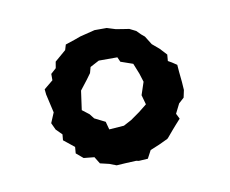

<svg xmlns="http://www.w3.org/2000/svg" viewBox="-43 -724 427 356"><g transform="rotate(-10 171.0 -546.0)"><path d="M210 -421 193 -420 188 -421 167 -420 151 -419 138 -424 121 -428 113 -441 93 -443 80 -454 81 -466 61 -482 62 -493 51 -504 45 -517 53 -536 45 -571 44 -581 61 -595V-607L71 -616L73 -628L94 -646L97 -656L115 -662L126 -666L154 -673H177L193 -668L205 -666L218 -664L230 -658L238 -650L244 -645L254 -629L267 -618L279 -605L278 -593L285 -589L294 -583L295 -570L297 -550L298 -535L295 -521L285 -512L276 -494L281 -484L272 -474L265 -466L254 -453L252 -451L235 -443L218 -436ZM149 -487 177 -489 192 -497 209 -509 224 -521 219 -539 227 -563 222 -579 214 -599 191 -607 187 -616H152L135 -607L132 -596L124 -585L110 -567L105 -531L118 -521L125 -512L145 -502Z"/></g></svg>

Font: Winky Rough Light
Style: Regular
Weight: 300
Designer: Simon Atzbach
Foundry: typofactur
Version: Version 1.206; ttfautohint (v1.8.4.7-5d5b)